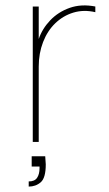

<svg xmlns="http://www.w3.org/2000/svg" viewBox="-20 -524 401 709"><path d="M147 53Q147 60 148 68.5Q149 77 149 83Q149 133 130.5 149Q112 165 86 165V146Q108 146 117 132.5Q126 119 126 97V91H97V53ZM101 -500H123V-380Q136 -418 165.5 -449Q195 -480 237.5 -495Q280 -510 332 -500V-479Q289 -489 251 -477.5Q213 -466 184 -438Q155 -410 139 -368.5Q123 -327 123 -278V0H101Z"/></svg>

Font: Albert Sans Thin
Style: Regular
Weight: 250
Designer: Andreas Rasmussen
Foundry: a.Foundry
Version: Version 1.025